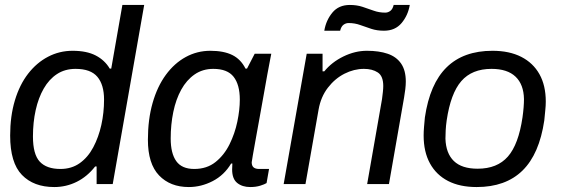

<svg xmlns="http://www.w3.org/2000/svg" viewBox="-20 -743 2264 775"><path d="M199 12Q116 12 68.5 -37Q21 -86 21 -196Q21 -274 40 -337.5Q59 -401 93.5 -445.5Q128 -490 174 -514Q220 -538 273 -538Q330 -538 366.5 -519Q403 -500 423 -466H429L474 -723H562L435 0H370V-71H364Q332 -30 289.5 -9Q247 12 199 12ZM224 -61Q269 -61 302 -84.5Q335 -108 356.5 -148.5Q378 -189 389 -238.5Q400 -288 400 -341Q400 -401 373 -433Q346 -465 285 -465Q242 -465 210 -444Q178 -423 156.5 -385.5Q135 -348 124 -298.5Q113 -249 113 -192Q113 -120 140.5 -90.5Q168 -61 224 -61Z M742 12Q667 12 622 -35Q577 -82 577 -179Q577 -261 596 -327.5Q615 -394 649.5 -441Q684 -488 730 -513Q776 -538 829 -538Q883 -538 917.5 -521Q952 -504 971 -466H977L1008 -526H1075Q1075 -526 1070.5 -503Q1066 -480 1059 -442Q1052 -404 1044 -358Q1036 -312 1027.5 -266Q1019 -220 1012 -180.5Q1005 -141 1000.5 -116Q996 -91 996 -88Q996 -74 1003.5 -67.5Q1011 -61 1026 -61H1066L1056 -4Q1048 1 1030.5 6.5Q1013 12 990 12Q958 12 937.5 -4.5Q917 -21 917 -59Q917 -72 918 -84.5Q919 -97 921 -124L959 -83H913Q885 -36 838.5 -12Q792 12 742 12ZM764 -61Q815 -61 850 -89Q885 -117 906.5 -160.5Q928 -204 938 -252Q948 -300 948 -341Q948 -401 923 -433Q898 -465 841 -465Q798 -465 765.5 -442.5Q733 -420 711.5 -381Q690 -342 679.5 -291Q669 -240 669 -184Q669 -124 691.5 -92.5Q714 -61 764 -61Z M1125 0 1218 -526H1282V-455H1289Q1319 -492 1366 -515Q1413 -538 1461 -538Q1510 -538 1545 -526Q1580 -514 1599 -486.5Q1618 -459 1618 -414Q1618 -400 1616 -383Q1614 -366 1611 -349L1550 0H1462L1522 -343Q1524 -358 1525.5 -372Q1527 -386 1527 -396Q1527 -436 1505 -450.5Q1483 -465 1449 -465Q1409 -465 1370.5 -445.5Q1332 -426 1303.5 -389Q1275 -352 1266 -301L1213 0ZM1289 -619Q1296 -661 1321.5 -692Q1347 -723 1392 -723Q1420 -723 1443 -715.5Q1466 -708 1488 -700Q1510 -692 1535 -692Q1546 -692 1555.5 -699Q1565 -706 1569 -723H1634Q1627 -681 1601 -650Q1575 -619 1530 -619Q1502 -619 1479 -626.5Q1456 -634 1434 -642Q1412 -650 1387 -650Q1376 -650 1366.5 -643Q1357 -636 1353 -619Z M1904 12Q1836 12 1788.5 -12.5Q1741 -37 1715.5 -83.5Q1690 -130 1690 -196Q1690 -212 1691.5 -230Q1693 -248 1695 -269Q1715 -405 1783 -471.5Q1851 -538 1968 -538Q2036 -538 2084 -513.5Q2132 -489 2157.5 -443.5Q2183 -398 2183 -333Q2183 -316 2181 -298Q2179 -280 2177 -257Q2157 -121 2089 -54.5Q2021 12 1904 12ZM1908 -62Q1987 -62 2030 -111Q2073 -160 2089 -269Q2092 -290 2093.5 -309Q2095 -328 2095 -343Q2094 -402 2061 -433.5Q2028 -465 1964 -465Q1885 -465 1842 -415.5Q1799 -366 1783 -257Q1780 -236 1779 -217Q1778 -198 1778 -183Q1780 -124 1812 -93Q1844 -62 1908 -62Z"/></svg>

Font: Archivo VF Beta
Style: Italic
Weight: 400
Italic angle: -10°
Designer: Hector Gatti
Foundry: Omnibus-Type
Version: Version 1.002